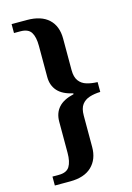

<svg xmlns="http://www.w3.org/2000/svg" viewBox="-132 -826 700 1018"><g transform="rotate(-15 218.5 -317.0)"><path d="M38 126V77H73Q116 77 132 51Q148 25 148 -24V-195Q148 -242 175 -272.5Q202 -303 259 -316V-321Q202 -333 175 -363.5Q148 -394 148 -440V-611Q148 -660 132 -685.5Q116 -711 73 -711H38V-760H122Q200 -760 241 -722Q282 -684 282 -615V-442Q282 -404 297.5 -383Q313 -362 339.5 -354Q366 -346 399 -345V-291Q366 -290 339.5 -281.5Q313 -273 297.5 -252.5Q282 -232 282 -192V-20Q282 47 241 86.5Q200 126 122 126Z"/></g></svg>

Font: Noto Serif Thai SemiBold
Style: Regular
Weight: 600
Designer: Monotype Design Team
Foundry: Monotype Imaging Inc.
Version: Version 2.001; ttfautohint (v1.8.4.7-5d5b)